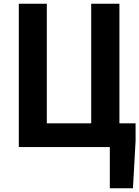

<svg xmlns="http://www.w3.org/2000/svg" viewBox="-20 -782 741 1021"><path d="M615 -126V-762H465V-126H229V-762H80V0H564V219H687L701 -33V-126Z"/></svg>

Font: Kawkab Mono
Style: Bold
Weight: 700
Monospace: yes
Designer: Abdullah Arif
Foundry: Abdullah Arif
Version: Version 1.000;PS 000.500;hotconv 1.0.88;makeotf.lib2.5.64775